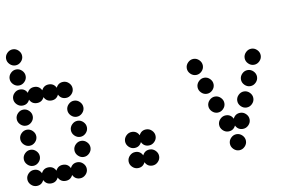

<svg xmlns="http://www.w3.org/2000/svg" viewBox="-72 -811 1441 941"><g transform="rotate(-10 648.0 -340.0)"><path d="M40 -80Q65 -80 76 -57Q87 -80 112 -80Q137 -80 148 -57Q159 -80 184 -80Q209 -80 220 -57Q231 -80 256 -80Q272 -80 284 -68Q296 -56 296 -40Q296 -24 284 -12Q272 0 256 0Q231 0 220 -23Q209 0 184 0Q159 0 148 -23Q137 0 112 0Q87 0 76 -23Q65 0 40 0Q24 0 12 -12Q0 -24 0 -40Q0 -56 12 -68Q24 -80 40 -80ZM264 -112Q252 -124 252 -140Q252 -156 264 -168Q276 -180 292 -180Q308 -180 320 -168Q332 -156 332 -140Q332 -124 320 -112Q308 -100 292 -100Q276 -100 264 -112ZM12 -112Q0 -124 0 -140Q0 -156 12 -168Q24 -180 40 -180Q56 -180 68 -168Q80 -156 80 -140Q80 -124 68 -112Q56 -100 40 -100Q24 -100 12 -112ZM264 -212Q252 -224 252 -240Q252 -256 264 -268Q276 -280 292 -280Q308 -280 320 -268Q332 -256 332 -240Q332 -224 320 -212Q308 -200 292 -200Q276 -200 264 -212ZM12 -212Q0 -224 0 -240Q0 -256 12 -268Q24 -280 40 -280Q56 -280 68 -268Q80 -256 80 -240Q80 -224 68 -212Q56 -200 40 -200Q24 -200 12 -212ZM264 -312Q252 -324 252 -340Q252 -356 264 -368Q276 -380 292 -380Q308 -380 320 -368Q332 -356 332 -340Q332 -324 320 -312Q308 -300 292 -300Q276 -300 264 -312ZM12 -312Q0 -324 0 -340Q0 -356 12 -368Q24 -380 40 -380Q56 -380 68 -368Q80 -356 80 -340Q80 -324 68 -312Q56 -300 40 -300Q24 -300 12 -312ZM40 -480Q65 -480 76 -457Q87 -480 112 -480Q137 -480 148 -457Q159 -480 184 -480Q209 -480 220 -457Q231 -480 256 -480Q272 -480 284 -468Q296 -456 296 -440Q296 -424 284 -412Q272 -400 256 -400Q231 -400 220 -423Q209 -400 184 -400Q159 -400 148 -423Q137 -400 112 -400Q87 -400 76 -423Q65 -400 40 -400Q24 -400 12 -412Q0 -424 0 -440Q0 -456 12 -468Q24 -480 40 -480ZM12 -512Q0 -524 0 -540Q0 -556 12 -568Q24 -580 40 -580Q56 -580 68 -568Q80 -556 80 -540Q80 -524 68 -512Q56 -500 40 -500Q24 -500 12 -512ZM12 -612Q0 -624 0 -640Q0 -656 12 -668Q24 -680 40 -680Q56 -680 68 -668Q80 -656 80 -640Q80 -624 68 -612Q56 -600 40 -600Q24 -600 12 -612Z M544 -80Q569 -80 580 -57Q591 -80 616 -80Q632 -80 644 -68Q656 -56 656 -40Q656 -24 644 -12Q632 0 616 0Q591 0 580 -23Q569 0 544 0Q528 0 516 -12Q504 -24 504 -40Q504 -56 516 -68Q528 -80 544 -80ZM544 -180Q569 -180 580 -157Q591 -180 616 -180Q632 -180 644 -168Q656 -156 656 -140Q656 -124 644 -112Q632 -100 616 -100Q591 -100 580 -123Q569 -100 544 -100Q528 -100 516 -112Q504 -124 504 -140Q504 -156 516 -168Q528 -180 544 -180Z M1020 -12Q1008 -24 1008 -40Q1008 -56 1020 -68Q1032 -80 1048 -80Q1064 -80 1076 -68Q1088 -56 1088 -40Q1088 -24 1076 -12Q1064 0 1048 0Q1032 0 1020 -12ZM1012 -180Q1037 -180 1048 -157Q1059 -180 1084 -180Q1100 -180 1112 -168Q1124 -156 1124 -140Q1124 -124 1112 -112Q1100 -100 1084 -100Q1059 -100 1048 -123Q1037 -100 1012 -100Q996 -100 984 -112Q972 -124 972 -140Q972 -156 984 -168Q996 -180 1012 -180ZM1092 -212Q1080 -224 1080 -240Q1080 -256 1092 -268Q1104 -280 1120 -280Q1136 -280 1148 -268Q1160 -256 1160 -240Q1160 -224 1148 -212Q1136 -200 1120 -200Q1104 -200 1092 -212ZM948 -212Q936 -224 936 -240Q936 -256 948 -268Q960 -280 976 -280Q992 -280 1004 -268Q1016 -256 1016 -240Q1016 -224 1004 -212Q992 -200 976 -200Q960 -200 948 -212ZM1128 -312Q1116 -324 1116 -340Q1116 -356 1128 -368Q1140 -380 1156 -380Q1172 -380 1184 -368Q1196 -356 1196 -340Q1196 -324 1184 -312Q1172 -300 1156 -300Q1140 -300 1128 -312ZM912 -312Q900 -324 900 -340Q900 -356 912 -368Q924 -380 940 -380Q956 -380 968 -368Q980 -356 980 -340Q980 -324 968 -312Q956 -300 940 -300Q924 -300 912 -312ZM1164 -412Q1152 -424 1152 -440Q1152 -456 1164 -468Q1176 -480 1192 -480Q1208 -480 1220 -468Q1232 -456 1232 -440Q1232 -424 1220 -412Q1208 -400 1192 -400Q1176 -400 1164 -412ZM876 -412Q864 -424 864 -440Q864 -456 876 -468Q888 -480 904 -480Q920 -480 932 -468Q944 -456 944 -440Q944 -424 932 -412Q920 -400 904 -400Q888 -400 876 -412Z"/></g></svg>

Font: Dotrice Condensed
Style: Regular
Weight: 400
Width: 2
Monospace: yes
Designer: Paul Flo Williams
Foundry: His Deeds Are Dust
Version: Version 1.001